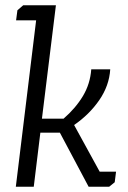

<svg xmlns="http://www.w3.org/2000/svg" viewBox="-20 -708 486 728"><path d="M46 -669 68 -688H192L139 -258H221Q267 -298 294.5 -344Q322 -390 326 -445H398Q394 -383 356.5 -328.5Q319 -274 261 -234L358 -57H420L415 -17L394 0H316L207 -205H133L108 0H40L117 -631H41Z"/></svg>

Font: Zilla Slab Regular
Style: Italic
Weight: 400
Italic angle: -6°
Designer: Typotheque.com
Foundry: Typotheque type foundry
Version: Version 1.1; 2017; ttfautohint (v1.6)